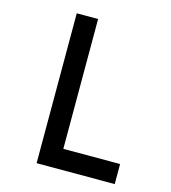

<svg xmlns="http://www.w3.org/2000/svg" viewBox="-117 -895 884 990"><g transform="rotate(15 325.0 -400.0)"><path d="M170 0V-800H284V-107H587V0Z"/></g></svg>

Font: Martian Mono SemiCondensed
Style: Regular
Weight: 400
Width: 4
Designer: Roman Shamin
Foundry: Evil Martians
Version: Version 1.000